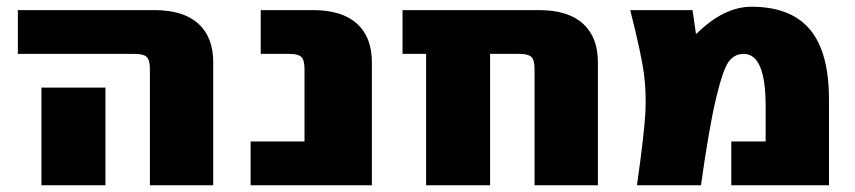

<svg xmlns="http://www.w3.org/2000/svg" viewBox="-20 -550 2539 570"><path d="M293 -290V-190V0H103V-190V-290ZM33 -390V-520H438Q524 -520 568.5 -480Q613 -440 613 -365V0H425V-345Q425 -372 415.5 -381Q406 -390 380 -390Z M1084 -365V0H724V-130H884V-345Q884 -372 874.5 -381Q865 -390 839 -390H754V-520H909Q995 -520 1039.5 -480Q1084 -440 1084 -365Z M1567 -345Q1567 -372 1557.5 -381Q1548 -390 1522 -390H1435V0H1245V-390H1175V-520H1580Q1666 -520 1710.5 -480Q1755 -440 1755 -365V0H1567Z M2046 -450H2048Q2129 -530 2211 -530Q2327 -530 2384 -463Q2441 -396 2441 -255V0H2151V-130H2253V-235Q2253 -390 2188 -390Q2160 -390 2143 -366.5Q2126 -343 2105.5 -257Q2085 -171 2061 0H1871Q1893 -156 1896 -216.5Q1899 -277 1891.5 -333Q1884 -389 1851 -520H2036Z"/></svg>

Font: Mplus 1p Black
Style: Regular
Weight: 900
Version: Version 1.061